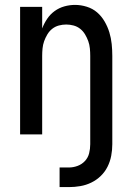

<svg xmlns="http://www.w3.org/2000/svg" viewBox="-20 -548 540 783"><path d="M223 215V135H261Q279 135 296.5 128.5Q314 122 326.5 108.5Q339 95 343.5 77Q348 59 348 40V-320Q348 -335 346.5 -350.5Q345 -366 340 -380Q335 -394 327 -407.5Q319 -421 307 -430.5Q295 -440 280 -444Q265 -448 250 -448Q235 -448 220 -444Q205 -440 193 -430.5Q181 -421 173 -407.5Q165 -394 160 -380Q155 -366 153.5 -350.5Q152 -335 152 -320V0H62V-520H152V-432Q160 -453 172.5 -471.5Q185 -490 203 -503Q221 -516 242.5 -522Q264 -528 286 -528Q310 -528 334 -520.5Q358 -513 376 -497.5Q394 -482 406.5 -460.5Q419 -439 426 -416Q433 -393 435.5 -368.5Q438 -344 438 -320V40Q438 64 433.5 87.5Q429 111 418.5 132Q408 153 391 169.5Q374 186 352.5 196.5Q331 207 307.5 211Q284 215 261 215Z"/></svg>

Font: Iosevka Term Medium
Style: Regular
Weight: 500
Monospace: yes
Designer: Belleve Invis
Foundry: Belleve Invis
Version: Version 26.3.1